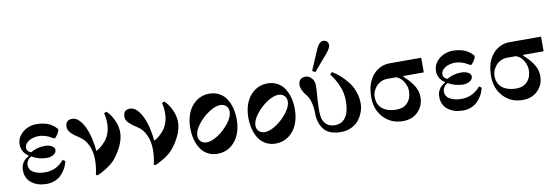

<svg xmlns="http://www.w3.org/2000/svg" viewBox="-56 -1155 4577 1575"><g transform="rotate(-10 2233.0 -367.5)"><path d="M58 -132Q58 -204 125 -239V-244Q98 -260 83 -287Q68 -314 68 -344Q68 -388 94 -421Q120 -454 157 -470Q194 -486 232 -486Q266 -486 296 -479Q326 -472 345 -461.5Q364 -451 377 -440Q390 -429 396 -421.5Q402 -414 402 -411Q402 -397 385 -371Q368 -345 359 -345Q355 -345 343 -352Q324 -363 312 -368.5Q300 -374 278 -380Q256 -386 235 -386Q186 -386 150.5 -364Q115 -342 115 -308Q115 -279 150 -266Q204 -298 268 -298Q302 -298 326 -285Q350 -272 350 -251Q350 -228 326 -213Q302 -198 270 -198Q204 -198 145 -232Q126 -223 114.5 -205Q103 -187 103 -168Q103 -126 141.5 -105Q180 -84 235 -84Q332 -84 394 -160L414 -146Q410 -130 403 -111Q396 -92 381 -69.5Q366 -47 347 -29.5Q328 -12 298 0Q268 12 232 12Q156 12 107 -26Q58 -64 58 -132Z M472 -418Q472 -478 528 -478Q560 -478 586 -451Q612 -424 629 -388Q650 -344 663 -287Q676 -230 679 -184Q696 -192 715 -207Q734 -222 756 -246.5Q778 -271 792 -309Q806 -347 806 -391Q806 -442 795 -478L817 -486Q851 -454 874.5 -402.5Q898 -351 898 -302Q898 -248 871 -190Q844 -132 803 -84Q776 -54 732 -26Q688 2 653 15L641 8Q656 -52 656 -115Q656 -184 631 -237Q606 -290 560 -319Q542 -330 531 -338Q520 -346 504 -360Q488 -374 480 -388.5Q472 -403 472 -418Z M954 -418Q954 -478 1010 -478Q1042 -478 1068 -451Q1094 -424 1111 -388Q1132 -344 1145 -287Q1158 -230 1161 -184Q1178 -192 1197 -207Q1216 -222 1238 -246.5Q1260 -271 1274 -309Q1288 -347 1288 -391Q1288 -442 1277 -478L1299 -486Q1333 -454 1356.5 -402.5Q1380 -351 1380 -302Q1380 -248 1353 -190Q1326 -132 1285 -84Q1258 -54 1214 -26Q1170 2 1135 15L1123 8Q1138 -52 1138 -115Q1138 -184 1113 -237Q1088 -290 1042 -319Q1024 -330 1013 -338Q1002 -346 986 -360Q970 -374 962 -388.5Q954 -403 954 -418Z M1516 -162Q1516 -132 1535 -114Q1554 -96 1584 -96Q1626 -96 1680 -132Q1734 -168 1773 -219Q1812 -270 1812 -312Q1812 -342 1793 -360Q1774 -378 1744 -378Q1702 -378 1648 -342Q1594 -306 1555 -255Q1516 -204 1516 -162ZM1470 -237Q1470 -304 1493 -360Q1516 -416 1563 -451Q1610 -486 1672 -486Q1718 -486 1754.5 -466Q1791 -446 1813.5 -411Q1836 -376 1847 -332Q1858 -288 1858 -237Q1858 -170 1835 -114Q1812 -58 1765 -23Q1718 12 1656 12Q1610 12 1573.5 -8Q1537 -28 1514.5 -63Q1492 -98 1481 -142Q1470 -186 1470 -237Z M2000 -162Q2000 -132 2019 -114Q2038 -96 2068 -96Q2110 -96 2164 -132Q2218 -168 2257 -219Q2296 -270 2296 -312Q2296 -342 2277 -360Q2258 -378 2228 -378Q2186 -378 2132 -342Q2078 -306 2039 -255Q2000 -204 2000 -162ZM1954 -237Q1954 -304 1977 -360Q2000 -416 2047 -451Q2094 -486 2156 -486Q2202 -486 2238.5 -466Q2275 -446 2297.5 -411Q2320 -376 2331 -332Q2342 -288 2342 -237Q2342 -170 2319 -114Q2296 -58 2249 -23Q2202 12 2140 12Q2094 12 2057.5 -8Q2021 -28 1998.5 -63Q1976 -98 1965 -142Q1954 -186 1954 -237Z M2414 -426Q2414 -454 2429 -470Q2444 -486 2472 -486Q2497 -486 2514.5 -471Q2532 -456 2539 -438Q2546 -420 2546 -402Q2546 -365 2540 -297Q2536 -253 2536 -184Q2536 -118 2564.5 -85Q2593 -52 2643 -52Q2704 -52 2735 -99Q2766 -146 2766 -234Q2766 -302 2738 -365Q2710 -428 2677 -467L2694 -486Q2730 -465 2762 -436Q2794 -407 2822 -370.5Q2850 -334 2866 -287Q2882 -240 2882 -192Q2882 -157 2869.5 -121.5Q2857 -86 2833.5 -56Q2810 -26 2771 -7Q2732 12 2685 12Q2591 12 2549 -34Q2500 -88 2500 -174Q2500 -222 2489 -265Q2478 -308 2458 -332Q2414 -386 2414 -426ZM2536 -523 2608 -691Q2634 -750 2667 -750Q2686 -750 2698 -739Q2710 -728 2710 -709Q2710 -684 2677 -645L2560 -508Z M2976 -223Q2976 -322 3014 -382Q3039 -424 3080.5 -449Q3122 -474 3172 -474H3436V-352H3265V-346Q3286 -327 3302 -310Q3318 -293 3336 -268.5Q3354 -244 3364 -216Q3374 -188 3374 -158Q3374 -85 3325.5 -36.5Q3277 12 3200 12Q3102 12 3039 -55Q2976 -122 2976 -223ZM3004 -225Q3004 -158 3047.5 -124Q3091 -90 3164 -90Q3223 -90 3256.5 -127Q3290 -164 3290 -223Q3290 -259 3268 -298.5Q3246 -338 3205 -352H3134Q3104 -352 3079 -340Q3054 -328 3038 -309Q3022 -290 3013 -268Q3004 -246 3004 -225Z M3526 -132Q3526 -204 3593 -239V-244Q3566 -260 3551 -287Q3536 -314 3536 -344Q3536 -388 3562 -421Q3588 -454 3625 -470Q3662 -486 3700 -486Q3734 -486 3764 -479Q3794 -472 3813 -461.5Q3832 -451 3845 -440Q3858 -429 3864 -421.5Q3870 -414 3870 -411Q3870 -397 3853 -371Q3836 -345 3827 -345Q3823 -345 3811 -352Q3792 -363 3780 -368.5Q3768 -374 3746 -380Q3724 -386 3703 -386Q3654 -386 3618.5 -364Q3583 -342 3583 -308Q3583 -279 3618 -266Q3672 -298 3736 -298Q3770 -298 3794 -285Q3818 -272 3818 -251Q3818 -228 3794 -213Q3770 -198 3738 -198Q3672 -198 3613 -232Q3594 -223 3582.5 -205Q3571 -187 3571 -168Q3571 -126 3609.5 -105Q3648 -84 3703 -84Q3800 -84 3862 -160L3882 -146Q3878 -130 3871 -111Q3864 -92 3849 -69.5Q3834 -47 3815 -29.5Q3796 -12 3766 0Q3736 12 3700 12Q3624 12 3575 -26Q3526 -64 3526 -132Z M3974 -223Q3974 -322 4012 -382Q4037 -424 4078.5 -449Q4120 -474 4170 -474H4434V-352H4263V-346Q4284 -327 4300 -310Q4316 -293 4334 -268.5Q4352 -244 4362 -216Q4372 -188 4372 -158Q4372 -85 4323.5 -36.5Q4275 12 4198 12Q4100 12 4037 -55Q3974 -122 3974 -223ZM4002 -225Q4002 -158 4045.5 -124Q4089 -90 4162 -90Q4221 -90 4254.5 -127Q4288 -164 4288 -223Q4288 -259 4266 -298.5Q4244 -338 4203 -352H4132Q4102 -352 4077 -340Q4052 -328 4036 -309Q4020 -290 4011 -268Q4002 -246 4002 -225Z"/></g></svg>

Font: Old Standard TT
Style: Bold
Weight: 700
Designer: Alexey Kryukov <alexios@thessalonica.org.ru>
Version: Version 2.2